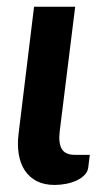

<svg xmlns="http://www.w3.org/2000/svg" viewBox="-20 -532 302 558"><path d="M79 -512.5H198.5L153.5 -150Q149.5 -116.5 159.5 -99.2Q169.5 -82 197.5 -82H241L236.5 -45.5Q235 -33 225.8 -23.5Q216.5 -14 202.8 -7.5Q189 -1 172.2 2.2Q155.5 5.5 139 5.5Q108.5 5.5 87 -5.5Q65.5 -16.5 52.2 -36.5Q39 -56.5 34.5 -83.8Q30 -111 34 -143.5Z"/></svg>

Font: Lato 2
Style: Bold Italic
Weight: 700
Italic angle: -7°
Designer: Lukasz Dziedzic with Adam Twardoch and Botio Nikoltchev
Foundry: tyPoland Lukasz Dziedzic
Version: Version 2.015; 2015-08-06; http://www.latofonts.com/